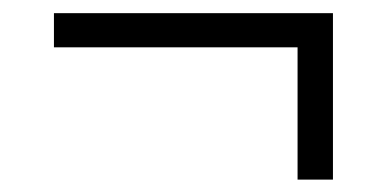

<svg xmlns="http://www.w3.org/2000/svg" viewBox="-20 -352 602 299"><path d="M443.4 -278.3H64V-331.5H498.5V-72.3H443.4Z"/></svg>

Font: Reddit Mono Light
Style: Regular
Weight: 300
Monospace: yes
Designer: Stephen Hutchings
Foundry: Reddit
Version: Version 1.011